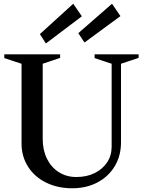

<svg xmlns="http://www.w3.org/2000/svg" viewBox="-20 -990 764 1025"><path d="M365 15Q287 15 225.5 -15.5Q164 -46 129.5 -100.5Q95 -155 95 -224V-665L109 -645L3 -680V-700H301V-681L194 -645L208 -664V-248Q208 -189 230.5 -143Q253 -97 294 -71Q335 -45 387 -45Q443 -45 485.5 -66Q528 -87 552 -123.5Q576 -160 576 -207V-665L590 -645L485 -680V-700H720V-681L612 -645L626 -664V-230Q626 -159 593 -103.5Q560 -48 501 -16.5Q442 15 365 15ZM225 -758 193 -808 371 -970 417 -903ZM431 -763 398 -813 578 -970 623 -904Z"/></svg>

Font: Wittgenstein Medium
Style: Regular
Weight: 500
Designer: Jörg Drees
Foundry: Jörg Drees
Version: Version 1.500